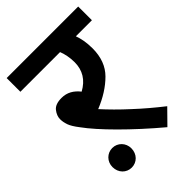

<svg xmlns="http://www.w3.org/2000/svg" viewBox="-195 -708 822 822"><g transform="rotate(-45 216.5 -297.0)"><path d="M400.9 -50.8C360.4 -82.5 320.8 -115.7 283.2 -150.9C245.1 -185.5 211.9 -219.2 183.1 -251C232.4 -271 272.5 -296.4 303.7 -327.6C334.5 -358.4 350.1 -399.9 350.1 -452.1C350.1 -489.3 343.8 -517.6 335.9 -539.1H433.1V-622.1H0V-539.1H240.2C248 -520 253.9 -492.7 253.9 -464.8C253.9 -415.5 231.4 -378.9 186 -354C164.6 -380.9 139.2 -396 106 -396C80.6 -396 63 -389.6 52.7 -376.5C42.5 -363.3 37.1 -350.1 37.1 -335.9C37.1 -324.7 39.1 -312.5 43.5 -299.8C47.9 -287.1 57.6 -271 73.2 -251C118.2 -188.5 220.2 -85.4 337.9 13.2ZM50.8 -32.2C50.8 2.9 76.2 27.8 107.9 27.8C139.6 27.8 165 2.9 165 -32.2C165 -65.4 139.6 -90.8 107.9 -90.8C76.2 -90.8 50.8 -65.4 50.8 -32.2Z"/></g></svg>

Font: Noto Reveo Sans
Style: Regular
Weight: 500
Designer: Monotype Design Team
Foundry: Monotype Imaging Inc.
Version: Version 2.007